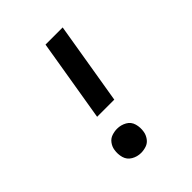

<svg xmlns="http://www.w3.org/2000/svg" viewBox="-207 -858 989 989"><g transform="rotate(-45 288.0 -363.5)"><path d="M216 -284H341L416 -735H291ZM245 8Q264 8 283.5 1.5Q303 -5 315.5 -22.5Q328 -40 331 -59Q336 -87 328.5 -114Q321 -141 297 -154.5Q273 -168 245 -168Q226 -168 206.5 -161.5Q187 -155 174.5 -138Q162 -121 159 -102Q154 -73 161.5 -46.5Q169 -20 193 -6Q217 8 245 8Z"/></g></svg>

Font: Iosevka Sparkle Oblique
Style: Bold
Weight: 700
Italic angle: -9°
Designer: Belleve Invis
Foundry: Belleve Invis
Version: Version 4.5.0; ttfautohint (v1.8.3)